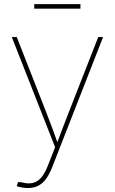

<svg xmlns="http://www.w3.org/2000/svg" viewBox="-20 -718 565 944"><path d="M62.5 197.8 68.4 177.2 85.9 178.2Q116.7 187 140.6 181.6Q164.6 176.3 182.9 154.8Q201.2 133.3 215.8 95.2L251 5.9L38.1 -535.6H62.5L208 -164.1Q223.1 -125.5 237.3 -87.2Q251.5 -48.8 265.1 -10.3H258.8Q273.4 -48.8 287.8 -87.2Q302.2 -125.5 317.4 -164.1L462.9 -535.6H486.8L236.8 103.5Q222.7 139.6 205.6 162.4Q188.5 185.1 167 195.8Q145.5 206.5 117.2 206.5Q103.5 206.5 90.6 204.3Q77.6 202.1 62.5 197.8ZM375.5 -697.8V-675.3H148.4V-697.8Z"/></svg>

Font: Inter 20pt Thin
Style: Regular
Weight: 250
Version: Version 4.001;git-66647c0bb